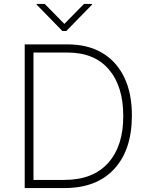

<svg xmlns="http://www.w3.org/2000/svg" viewBox="-20 -952 756 972"><path d="M306.8 0H105.1V-727.3H322.4Q424.7 -727.3 497.5 -684.1Q570.3 -641 609.2 -560Q648.1 -479 647.7 -366.1Q647.4 -193.2 558.2 -96.6Q469.1 0 306.8 0ZM149.5 -41.2H305Q451 -41.2 527.9 -127.5Q604.8 -213.8 604 -366.1Q603.7 -516 530.7 -601Q457.7 -686.1 320.7 -686.1H149.5ZM206.3 -932.2 305.8 -831 405.2 -932.2H446V-928.6L315.7 -795.1H295.8L165.5 -928.6V-932.2Z"/></svg>

Font: Inter UI Extra Light
Style: Regular
Weight: 200
Designer: Rasmus Andersson
Foundry: rsms
Version: 3.2;8d6f07862